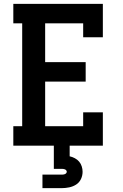

<svg xmlns="http://www.w3.org/2000/svg" viewBox="-20 -755 640 995"><path d="M49 0V-101H95V-634H49V-735H513V-562H411V-634H214V-433H424V-332H214V-101H411V-173H513V0ZM200 220V150H300Q304 150 308 149.5Q312 149 316 147.5Q320 146 323 142.5Q326 139 326 135Q326 131 323 127.5Q320 124 316 122.5Q312 121 308 120.5Q304 120 300 120H259V0H341V55Q355 58 368 65Q381 72 390 82.5Q399 93 403.5 107Q408 121 408 135Q408 155 399.5 173Q391 191 374.5 201.5Q358 212 338.5 216Q319 220 300 220Z"/></svg>

Font: Iosevka Slab Extended
Style: Bold
Weight: 700
Width: 7
Monospace: yes
Designer: Belleve Invis
Foundry: Belleve Invis
Version: Version 11.1.0; ttfautohint (v1.8.3)